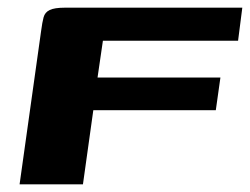

<svg xmlns="http://www.w3.org/2000/svg" viewBox="-20 -480 651 500"><path d="M31 0 87 -399Q90 -422 93.5 -435Q97 -448 109.5 -454Q122 -460 149 -460H611L600 -374H248L234 -278H554L542 -193H223L196 0Z"/></svg>

Font: Genos
Style: Bold Italic
Weight: 700
Italic angle: -8°
Version: Version 1.010